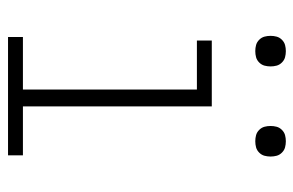

<svg xmlns="http://www.w3.org/2000/svg" viewBox="-150 -600 749 490"><g transform="rotate(90 225.0 -354.5)"><path d="M74 0V-38H208V-482H83V-520H251V-38H376V0ZM340 -631Q332 -631 324.5 -633Q317 -635 311 -641Q305 -647 303 -654.5Q301 -662 301 -670Q301 -678 303 -685.5Q305 -693 311 -699Q317 -705 324.5 -707Q332 -709 340 -709Q348 -709 355.5 -707Q363 -705 369 -699Q375 -693 377 -685.5Q379 -678 379 -670Q379 -662 377 -654.5Q375 -647 369 -641Q363 -635 355.5 -633Q348 -631 340 -631ZM110 -631Q102 -631 94.5 -633Q87 -635 81 -641Q75 -647 73 -654.5Q71 -662 71 -670Q71 -678 73 -685.5Q75 -693 81 -699Q87 -705 94.5 -707Q102 -709 110 -709Q118 -709 125.5 -707Q133 -705 139 -699Q145 -693 147 -685.5Q149 -678 149 -670Q149 -662 147 -654.5Q145 -647 139 -641Q133 -635 125.5 -633Q118 -631 110 -631Z"/></g></svg>

Font: Iosevka Etoile Extralight
Style: Regular
Weight: 200
Designer: Belleve Invis
Foundry: Belleve Invis
Version: Version 22.1.2; ttfautohint (v1.8.4)